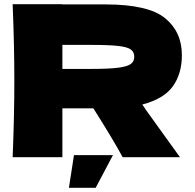

<svg xmlns="http://www.w3.org/2000/svg" viewBox="-20 -746 923 911"><path d="M655 -250Q667 -234 672 -225L834 0H562Q518 -82 423 -232H276V0H40Q48 -194 48 -363Q48 -532 40 -726H276V-725H481Q683 -725 763 -660Q843 -595 843 -484Q843 -397 800.5 -337Q758 -277 655 -250ZM276 -533V-419H411Q496 -419 539.5 -424.5Q583 -430 600 -442Q617 -454 617 -477Q617 -499 601 -511Q585 -523 541 -528Q497 -533 411 -533ZM434 145H307L331 -10H516Z"/></svg>

Font: Mantou Sans
Style: Regular
Weight: 400
Designer: Mant0u / artakana
Foundry: Mant0u / artakana
Version: Version 1.001;October 22, 2023;FontCreator 14.0.0.2901 64-bi